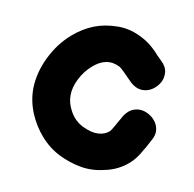

<svg xmlns="http://www.w3.org/2000/svg" viewBox="-85 -616 717 711"><g transform="rotate(15 273.5 -260.5)"><path d="M374 -4Q421 -18 455 -53Q477 -75 493 -113Q497 -120 502.5 -133Q508 -146 511 -153Q523 -177 518 -197.5Q513 -218 497 -232Q481 -246 460.5 -251Q440 -256 420 -247.5Q400 -239 387 -215Q386 -213 365 -167Q358 -151 353 -146Q338 -131 313.5 -127.5Q289 -124 254 -137Q221 -150 201 -179.5Q181 -209 179 -237Q176 -267 189.5 -301Q203 -335 227 -360Q273 -409 327 -387Q333 -384 345 -374Q381 -343 383 -342Q405 -325 426.5 -325.5Q448 -326 465 -339Q482 -352 490.5 -371Q499 -390 495 -411Q491 -432 469 -449L451 -464Q440 -474 438 -476Q408 -501 381 -512Q331 -534 282 -529Q233 -524 195 -505Q156 -485 125 -453Q82 -409 58.5 -347.5Q35 -286 39 -227Q43 -180 65 -137.5Q87 -95 121.5 -62Q156 -29 199 -12Q240 4 284 8Q328 12 374 -4Z"/></g></svg>

Font: Balsamiq Sans
Style: Bold
Weight: 700
Designer: Michael Angeles
Foundry: Balsamiq SRL
Version: Version 1.020; ttfautohint (v1.8.4.7-5d5b);gftools[0.9.26]